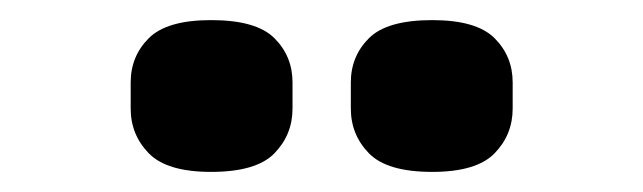

<svg xmlns="http://www.w3.org/2000/svg" viewBox="-20 -762 640 191"><path d="M190 -591Q146 -591 128 -609.5Q110 -628 110 -654V-680Q110 -706 128 -724Q146 -742 190 -742Q235 -742 253 -724Q271 -706 271 -680V-654Q271 -628 253 -609.5Q235 -591 190 -591ZM410 -591Q365 -591 347 -609.5Q329 -628 329 -654V-680Q329 -706 347 -724Q365 -742 410 -742Q454 -742 472 -724Q490 -706 490 -680V-654Q490 -628 472 -609.5Q454 -591 410 -591Z"/></svg>

Font: Lilex Nerd Font
Style: Bold
Weight: 700
Designer: Mike Abbink, Paul van der Laan, Pieter van Rosmalen, Mikhael Khrustik
Foundry: Mikhael Khrustik
Version: Version 2.400; ttfautohint (v1.8.4.7-5d5b);Nerd Fonts 3.3.0